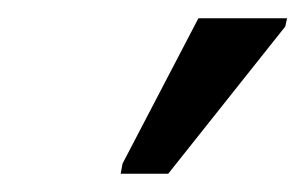

<svg xmlns="http://www.w3.org/2000/svg" viewBox="-20 -796 334 210"><path d="M112 -606H164L292 -767L294 -776H197L114 -617Z"/></svg>

Font: Noto Sans ExtraCondensed
Style: Italic
Weight: 400
Width: 2
Italic angle: -12°
Designer: Monotype Design Team
Foundry: Monotype Imaging Inc.
Version: Version 2.013